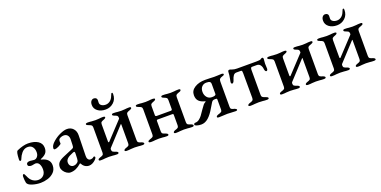

<svg xmlns="http://www.w3.org/2000/svg" viewBox="-17 -1295 3933 1982"><g transform="rotate(-20 1949.5 -304.0)"><path d="M47 -44Q41 -72 41 -110Q41 -122 45 -129Q49 -136 56 -136Q62 -136 75 -106Q92 -64 119.5 -45.5Q147 -27 178 -27Q214 -27 237 -50Q260 -73 260 -114Q260 -149 246.5 -173Q233 -197 205 -197Q199 -197 184.5 -193.5Q170 -190 158 -190Q144 -190 133.5 -196Q123 -202 123 -215Q123 -241 163 -241Q169 -241 183 -238.5Q197 -236 208 -236Q229 -236 244 -254.5Q259 -273 259 -302Q259 -337 241.5 -360.5Q224 -384 190 -384Q162 -384 141 -369Q120 -354 101 -322Q98 -318 91 -301Q86 -288 82 -281.5Q78 -275 72 -275Q65 -275 63 -279.5Q61 -284 61 -293Q61 -316 63.5 -332.5Q66 -349 67 -358Q68 -367 72 -375.5Q76 -384 82 -387Q152 -418 204 -418Q271 -418 312 -391.5Q353 -365 353 -316Q353 -277 332.5 -256Q312 -235 278 -222Q273 -220 273 -217.5Q273 -215 278 -214Q368 -192 368 -120Q368 -73 339.5 -44Q311 -15 270.5 -2.5Q230 10 192 10Q144 10 99 -4.5Q54 -19 47 -44Z M430 -74Q430 -106 448 -126Q466 -146 506 -163L603 -204Q623 -212 627 -218Q631 -224 632 -245L634 -306Q635 -334 620.5 -351.5Q606 -369 580 -369Q566 -369 551.5 -364Q537 -359 528 -351Q520 -343 520 -325L521 -303Q521 -295 492.5 -280.5Q464 -266 447 -266Q441 -266 437.5 -270Q434 -274 434 -279Q434 -312 476 -348Q511 -379 556 -399.5Q601 -420 633 -420Q675 -420 701 -391.5Q727 -363 726 -318L721 -92Q720 -70 730 -56Q740 -42 755 -42Q779 -42 791 -54Q795 -58 798 -58Q803 -58 806.5 -54.5Q810 -51 810 -47Q810 -36 796 -22Q779 -5 759.5 4.5Q740 14 722 14Q671 14 642 -40H639Q606 -11 577 1.5Q548 14 517 14Q497 14 476.5 0.5Q456 -13 443 -33.5Q430 -54 430 -74ZM618 -61Q628 -71 629 -97L631 -154V-159Q631 -173 622 -173Q616 -173 605 -168Q561 -151 542.5 -133Q524 -115 524 -92Q524 -67 537.5 -53.5Q551 -40 569 -40Q597 -40 618 -61Z M833 -8Q833 -15 839 -19Q845 -23 856 -27Q877 -33 886.5 -40Q896 -47 896 -65V-342Q896 -360 886.5 -367.5Q877 -375 858 -381Q846 -385 840.5 -389Q835 -393 835 -400Q835 -405 841.5 -407.5Q848 -410 855 -410Q883 -410 902 -407Q926 -405 943 -405Q960 -405 982 -407Q1002 -410 1028 -410Q1035 -410 1041 -407.5Q1047 -405 1047 -400Q1047 -389 1025 -381Q1005 -374 996.5 -367Q988 -360 988 -342V-153Q988 -147 992 -144.5Q996 -142 999 -146L1172 -331Q1173 -332 1175.5 -335Q1178 -338 1178 -344Q1178 -362 1170.5 -368.5Q1163 -375 1144 -381Q1133 -385 1127.5 -389Q1122 -393 1122 -400Q1122 -410 1141 -410Q1168 -410 1187 -407Q1209 -405 1226 -405Q1242 -405 1266 -407Q1286 -410 1313 -410Q1332 -410 1332 -400Q1332 -393 1326.5 -389Q1321 -385 1310 -381Q1290 -375 1280 -367.5Q1270 -360 1270 -342V-65Q1270 -47 1280 -40Q1290 -33 1312 -27Q1334 -19 1334 -8Q1334 -2 1328 0.5Q1322 3 1315 3Q1287 3 1267 0Q1241 -2 1225 -2Q1208 -2 1184 0Q1163 3 1136 3Q1129 3 1123 0.5Q1117 -2 1117 -8Q1117 -19 1139 -27Q1159 -33 1168.5 -40Q1178 -47 1178 -65V-271Q1178 -281 1173 -276L994 -82Q988 -77 988 -65Q988 -47 997.5 -40.5Q1007 -34 1029 -27Q1051 -19 1051 -8Q1051 -3 1045 0Q1039 3 1032 3Q1005 3 984 0Q960 -2 943 -2Q927 -2 901 0Q882 3 853 3Q833 3 833 -8ZM960 -565Q960 -592 972 -607Q984 -622 1001 -622Q1018 -622 1027 -613.5Q1036 -605 1036 -592L1035 -562Q1035 -543 1053 -531Q1071 -519 1098 -519Q1123 -519 1145.5 -535.5Q1168 -552 1181 -587Q1187 -603 1190 -607.5Q1193 -612 1198 -612Q1203 -612 1204.5 -608.5Q1206 -605 1206 -596Q1206 -540 1169 -506Q1132 -472 1081 -472Q1028 -472 994 -498Q960 -524 960 -565Z M1381 -8Q1381 -15 1387 -19Q1393 -23 1404 -27Q1425 -33 1434.5 -40Q1444 -47 1444 -65V-342Q1444 -360 1435 -367.5Q1426 -375 1407 -381Q1395 -385 1389.5 -389Q1384 -393 1384 -400Q1384 -410 1406 -410Q1433 -410 1451 -407Q1475 -405 1492 -405Q1509 -405 1531 -407Q1547 -410 1574 -410Q1582 -410 1588.5 -407.5Q1595 -405 1595 -400Q1595 -389 1573 -381Q1553 -374 1544.5 -367Q1536 -360 1536 -342V-243Q1536 -230 1553 -230H1707Q1721 -230 1721 -245V-342Q1721 -360 1713 -367Q1705 -374 1686 -381Q1675 -385 1669.5 -389Q1664 -393 1664 -400Q1664 -410 1685 -410Q1711 -410 1729 -407Q1751 -405 1768 -405Q1784 -405 1808 -407Q1826 -410 1853 -410Q1874 -410 1874 -400Q1874 -387 1852 -381Q1832 -375 1822 -367.5Q1812 -360 1812 -342V-65Q1812 -47 1822 -40Q1832 -33 1854 -27Q1876 -19 1876 -8Q1876 3 1855 3Q1829 3 1808 0Q1784 -2 1767 -2Q1750 -2 1726 0Q1707 3 1680 3Q1659 3 1659 -8Q1659 -19 1681 -27Q1700 -32 1710.5 -39.5Q1721 -47 1721 -65V-179Q1721 -187 1718 -189.5Q1715 -192 1708 -192H1548Q1542 -192 1539 -189Q1536 -186 1536 -178V-65Q1536 -47 1545.5 -40.5Q1555 -34 1577 -27Q1599 -19 1599 -8Q1599 3 1578 3Q1551 3 1533 0Q1509 -2 1492 -2Q1476 -2 1450 0Q1431 3 1403 3Q1395 3 1388 0.5Q1381 -2 1381 -8Z M1885 -11Q1885 -28 1903 -28Q1926 -28 1945.5 -43Q1965 -58 1978.5 -76Q1992 -94 2018 -133Q2038 -162 2048 -174Q2058 -186 2071 -192Q2076 -195 2077 -197.5Q2078 -200 2074 -201Q2030 -211 2007.5 -234Q1985 -257 1985 -299Q1985 -350 2032 -379.5Q2079 -409 2147 -409L2197 -408Q2227 -406 2246 -406L2285 -407Q2307 -409 2329 -409Q2336 -409 2342.5 -406.5Q2349 -404 2349 -399Q2349 -388 2329 -383Q2308 -377 2299 -368Q2290 -359 2290 -338V-60Q2290 -43 2298 -37Q2306 -31 2317 -28Q2328 -25 2333 -24Q2353 -16 2353 -7Q2353 3 2333 3Q2315 3 2287 1Q2261 -1 2244 -1Q2225 -1 2201 1Q2173 3 2152 3Q2131 3 2131 -7Q2131 -18 2152 -26Q2177 -33 2187.5 -40Q2198 -47 2198 -64V-176Q2198 -186 2189 -186L2174 -187Q2169 -187 2159 -185Q2148 -183 2139 -170.5Q2130 -158 2104 -113Q2070 -53 2033.5 -21Q1997 11 1955 11Q1928 11 1906.5 4Q1885 -3 1885 -11ZM2198 -235V-344Q2198 -363 2187.5 -370.5Q2177 -378 2149 -378Q2119 -378 2099.5 -357.5Q2080 -337 2080 -301Q2080 -266 2100 -241.5Q2120 -217 2154 -217Q2198 -217 2198 -235Z M2477 -7Q2477 -18 2498 -26Q2521 -32 2531.5 -40Q2542 -48 2542 -66L2541 -339Q2541 -353 2539 -361.5Q2537 -370 2528 -370H2477Q2457 -370 2444.5 -353.5Q2432 -337 2422 -304Q2419 -294 2413 -285.5Q2407 -277 2399 -277Q2393 -277 2390 -282.5Q2387 -288 2387 -296Q2387 -300 2389 -309Q2391 -318 2392 -324Q2402 -374 2402 -403Q2402 -411 2406 -416.5Q2410 -422 2417 -422Q2425 -422 2434.5 -418.5Q2444 -415 2447 -414Q2468 -406 2499 -406H2711Q2749 -406 2758 -412Q2763 -416 2769 -419Q2775 -422 2779 -422Q2783 -422 2787 -417.5Q2791 -413 2791 -405Q2791 -398 2789 -382Q2787 -364 2787 -354Q2787 -331 2789 -301V-298Q2789 -290 2785 -283.5Q2781 -277 2774 -277Q2767 -277 2762 -286Q2757 -295 2756 -304Q2754 -332 2740 -351Q2726 -370 2702 -370H2649Q2639 -370 2636 -361.5Q2633 -353 2633 -339V-65Q2633 -49 2644 -41Q2655 -33 2679 -26Q2689 -22 2694.5 -18.5Q2700 -15 2700 -8Q2700 3 2679 3Q2652 3 2632 0Q2604 -2 2588 -2Q2570 -2 2546 0Q2525 3 2498 3Q2490 3 2483.5 0.5Q2477 -2 2477 -7Z M2825 -8Q2825 -15 2831 -19Q2837 -23 2848 -27Q2869 -33 2878.5 -40Q2888 -47 2888 -65V-342Q2888 -360 2878.5 -367.5Q2869 -375 2850 -381Q2838 -385 2832.5 -389Q2827 -393 2827 -400Q2827 -405 2833.5 -407.5Q2840 -410 2847 -410Q2875 -410 2894 -407Q2918 -405 2935 -405Q2952 -405 2974 -407Q2994 -410 3020 -410Q3027 -410 3033 -407.5Q3039 -405 3039 -400Q3039 -389 3017 -381Q2997 -374 2988.5 -367Q2980 -360 2980 -342V-153Q2980 -147 2984 -144.5Q2988 -142 2991 -146L3164 -331Q3165 -332 3167.5 -335Q3170 -338 3170 -344Q3170 -362 3162.5 -368.5Q3155 -375 3136 -381Q3125 -385 3119.5 -389Q3114 -393 3114 -400Q3114 -410 3133 -410Q3160 -410 3179 -407Q3201 -405 3218 -405Q3234 -405 3258 -407Q3278 -410 3305 -410Q3324 -410 3324 -400Q3324 -393 3318.5 -389Q3313 -385 3302 -381Q3282 -375 3272 -367.5Q3262 -360 3262 -342V-65Q3262 -47 3272 -40Q3282 -33 3304 -27Q3326 -19 3326 -8Q3326 -2 3320 0.5Q3314 3 3307 3Q3279 3 3259 0Q3233 -2 3217 -2Q3200 -2 3176 0Q3155 3 3128 3Q3121 3 3115 0.5Q3109 -2 3109 -8Q3109 -19 3131 -27Q3151 -33 3160.5 -40Q3170 -47 3170 -65V-271Q3170 -281 3165 -276L2986 -82Q2980 -77 2980 -65Q2980 -47 2989.5 -40.5Q2999 -34 3021 -27Q3043 -19 3043 -8Q3043 -3 3037 0Q3031 3 3024 3Q2997 3 2976 0Q2952 -2 2935 -2Q2919 -2 2893 0Q2874 3 2845 3Q2825 3 2825 -8Z M3374 -8Q3374 -15 3380 -19Q3386 -23 3397 -27Q3418 -33 3427.5 -40Q3437 -47 3437 -65V-342Q3437 -360 3427.5 -367.5Q3418 -375 3399 -381Q3387 -385 3381.5 -389Q3376 -393 3376 -400Q3376 -405 3382.5 -407.5Q3389 -410 3396 -410Q3424 -410 3443 -407Q3467 -405 3484 -405Q3501 -405 3523 -407Q3543 -410 3569 -410Q3576 -410 3582 -407.5Q3588 -405 3588 -400Q3588 -389 3566 -381Q3546 -374 3537.5 -367Q3529 -360 3529 -342V-153Q3529 -147 3533 -144.5Q3537 -142 3540 -146L3713 -331Q3714 -332 3716.5 -335Q3719 -338 3719 -344Q3719 -362 3711.5 -368.5Q3704 -375 3685 -381Q3674 -385 3668.5 -389Q3663 -393 3663 -400Q3663 -410 3682 -410Q3709 -410 3728 -407Q3750 -405 3767 -405Q3783 -405 3807 -407Q3827 -410 3854 -410Q3873 -410 3873 -400Q3873 -393 3867.5 -389Q3862 -385 3851 -381Q3831 -375 3821 -367.5Q3811 -360 3811 -342V-65Q3811 -47 3821 -40Q3831 -33 3853 -27Q3875 -19 3875 -8Q3875 -2 3869 0.5Q3863 3 3856 3Q3828 3 3808 0Q3782 -2 3766 -2Q3749 -2 3725 0Q3704 3 3677 3Q3670 3 3664 0.5Q3658 -2 3658 -8Q3658 -19 3680 -27Q3700 -33 3709.5 -40Q3719 -47 3719 -65V-271Q3719 -281 3714 -276L3535 -82Q3529 -77 3529 -65Q3529 -47 3538.5 -40.5Q3548 -34 3570 -27Q3592 -19 3592 -8Q3592 -3 3586 0Q3580 3 3573 3Q3546 3 3525 0Q3501 -2 3484 -2Q3468 -2 3442 0Q3423 3 3394 3Q3374 3 3374 -8ZM3501 -565Q3501 -592 3513 -607Q3525 -622 3542 -622Q3559 -622 3568 -613.5Q3577 -605 3577 -592L3576 -562Q3576 -543 3594 -531Q3612 -519 3639 -519Q3664 -519 3686.5 -535.5Q3709 -552 3722 -587Q3728 -603 3731 -607.5Q3734 -612 3739 -612Q3744 -612 3745.5 -608.5Q3747 -605 3747 -596Q3747 -540 3710 -506Q3673 -472 3622 -472Q3569 -472 3535 -498Q3501 -524 3501 -565Z"/></g></svg>

Font: EB Garamond Medium
Style: Regular
Weight: 500
Designer: Georg Duffner and Octavio Pardo
Foundry: Georg Duffner
Version: Version 1.000